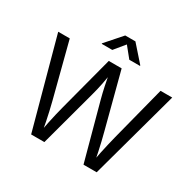

<svg xmlns="http://www.w3.org/2000/svg" viewBox="-197 -1152 1379 1363"><g transform="rotate(30 492.5 -471.0)"><path d="M223.6 0 25.4 -727.5H120.1L235.4 -281.2Q244.6 -245.6 252.9 -208.7Q261.2 -171.9 269 -134Q276.9 -96.2 283.7 -56.2H272.5Q279.8 -96.2 287.6 -134Q295.4 -171.9 304.2 -208.7Q313 -245.6 322.3 -281.2L439.9 -727.5H545.4L662.1 -281.2Q671.9 -245.6 680.4 -208.7Q689 -171.9 697.3 -134Q705.6 -96.2 712.9 -56.2H700.2Q707.5 -96.2 715.3 -134Q723.1 -171.9 731.9 -208.7Q740.7 -245.6 749.5 -281.2L864.3 -727.5H960L760.7 0H652.8L527.8 -460.9Q515.6 -505.9 504.4 -558.8Q493.2 -611.8 482.4 -681.2H502Q491.2 -615.7 481 -564.2Q470.7 -512.7 456.5 -460.9L332 0ZM422.4 -807.6H335.9V-812L450.7 -942.4H534.2L649.4 -812V-807.6H562L492.7 -893.1Z"/></g></svg>

Font: Inter Variable
Style: Regular
Weight: 400
Designer: Rasmus Andersson
Foundry: rsms
Version: Version 4.001;git-9221beed3